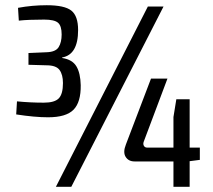

<svg xmlns="http://www.w3.org/2000/svg" viewBox="-20 -715 816 735"><path d="M289 -389Q290 -324 261.5 -295Q233 -266 164 -266Q113 -266 42 -277L45 -327Q95 -322 148 -322Q189 -322 205 -338.5Q221 -355 221 -397Q221 -429 208 -447Q195 -465 158 -465L89 -467V-512L158 -515Q193 -516 204.5 -534.5Q216 -553 216 -583Q216 -616 202 -628Q188 -640 149 -640Q87 -640 52 -636L49 -685Q103 -695 159 -695Q227 -695 253 -674.5Q279 -654 279 -600Q279 -506 218 -495V-493Q257 -487 272.5 -461Q288 -435 289 -389ZM606 -690 253 0H194L546 -690ZM745 -103 706 -98V0H644V-97H495Q472 -97 461 -114.5Q450 -132 462 -162L558 -414H621L530 -172Q527 -163 531 -156.5Q535 -150 543 -150H644V-267L655 -335H706V-150H745Z"/></svg>

Font: exo2condensed_r
Style: Regular
Weight: 400
Width: 3
Designer: Natanael Gama
Version: Version 1.001;PS 001.001;hotconv 1.0.70;makeotf.lib2.5.58329